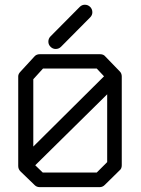

<svg xmlns="http://www.w3.org/2000/svg" viewBox="-20 -820 580 790"><path d="M179 -648.5Q179 -661.5 188 -670.5L308 -791.5Q317 -800.5 329 -800.5Q342 -800.5 351 -791.5Q360 -782.5 360 -769.5Q360 -757.5 351 -748.5L231 -627.5Q222 -618.5 209 -618.5Q197 -618.5 188 -627.5Q179 -636.5 179 -648.5ZM421 -432 125 -140 156 -110H378L421 -153ZM408 -506 378 -538H157L117 -494V-217ZM65 -526 122 -588Q130 -597 144 -597H391Q406 -597 413 -588L473 -526Q481 -518 481 -505V-140Q481 -126 472 -119L411 -59Q402 -50 390 -50H144Q131 -50 123 -58L64 -115Q55 -124 55 -137V-506Q55 -516 65 -526Z"/></svg>

Font: IBM 3270
Style: Regular
Weight: 400
Monospace: yes
Version: Version 2.3.1